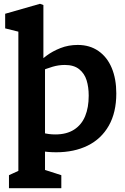

<svg xmlns="http://www.w3.org/2000/svg" viewBox="-20 -791 660 1011"><path d="M27.2 131.5 109.8 93.4 76.7 149.6V-655.7L109.1 -616.2L7.2 -641.6V-718.5L190.6 -771L208.5 -764.6V-455.6L217 -448.6V149.2L184.4 93.4L302.9 131.5V200H27.2ZM117.7 -13.8V-122.6Q124.4 -119.8 132.3 -116.5Q173.4 -100.4 204.8 -91.8Q236.1 -83.1 271.2 -83.1Q330.6 -83.1 369.9 -108.3Q409.2 -133.4 428.2 -179Q447.1 -224.6 447.1 -287.2Q447.1 -332.8 435.9 -368.5Q424.8 -404.2 396.9 -426.6Q369 -449 321.4 -449Q289 -449 257.3 -439.7Q225.6 -430.4 187.4 -414.3Q184.8 -413.2 183 -412.4Q181.2 -411.7 178.7 -410.5L170.3 -449.1Q194.8 -475.2 225.8 -498.3Q256.7 -521.4 298.7 -537.9Q340.8 -554.4 389.4 -554.4Q452.2 -554.4 498.2 -522.6Q544.2 -490.8 568.3 -433.2Q592.4 -375.6 592.4 -299.1Q592.4 -198.8 552.9 -129.2Q513.3 -59.6 442 -24.4Q370.6 10.8 275.8 10.8Q231.5 10.8 192 3.7Q152.5 -3.4 117.7 -13.8Z"/></svg>

Font: Monaspace Xenon Var
Style: Regular
Weight: 400
Designer: Riley Cran and the Lettermatic Team
Version: Version 1.000 (Monaspace Xenon Var)